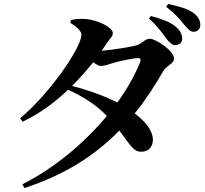

<svg xmlns="http://www.w3.org/2000/svg" viewBox="-20 -871 1040 972"><path d="M821 -677C838 -655 853 -642 868 -642C890 -644 904 -658 902 -677C901 -699 893 -715 871 -735C841 -761 795 -776 744 -790L734 -777C781 -735 801 -704 821 -677ZM910 -749C929 -726 942 -710 961 -710C981 -711 995 -725 994 -747C993 -771 981 -790 956 -808C926 -828 889 -838 831 -851L821 -837C874 -795 891 -772 910 -749ZM93 62 104 81C308 14 461 -84 584 -210C642 -135 655 -101 698 -103C731 -103 755 -128 754 -165C752 -214 713 -258 662 -297C715 -362 762 -434 807 -512C820 -536 861 -549 861 -574C861 -615 767 -675 738 -675C715 -675 698 -650 673 -642C648 -634 539 -617 495 -614L521 -653C538 -679 551 -684 551 -705C551 -731 475 -772 408 -775C376 -777 358 -774 339 -769L336 -755C368 -737 392 -714 392 -695C392 -631 236 -402 82 -272L95 -255C179 -295 257 -352 325 -417C398 -382 461 -346 521 -284C409 -150 260 -22 93 62ZM345 -436C384 -475 420 -516 452 -556C467 -545 480 -537 490 -537C509 -537 525 -544 546 -550C575 -560 652 -576 678 -577C690 -577 695 -572 690 -558C664 -493 625 -422 574 -352C501 -390 411 -419 345 -436Z"/></svg>

Font: Noto Serif JP
Style: Bold
Weight: 700
Designer: Ryoko NISHIZUKA 西塚涼子 (kana & ideographs); Frank Grießhammer (Latin, Greek & Cyrillic); Wenlong ZHANG 张文龙 (bopomofo); San
Foundry: Adobe
Version: Version 2.001;hotconv 1.1.0;makeotfexe 2.6.0